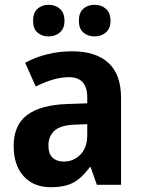

<svg xmlns="http://www.w3.org/2000/svg" viewBox="-20 -771 593 801"><path d="M281 -557Q380 -557 432.5 -508.5Q485 -460 485 -363V0H384L358 -74H355Q323 -30 287.5 -10Q252 10 191 10Q120 10 78.5 -36Q37 -82 37 -162Q37 -249 93 -291Q149 -333 259 -337L344 -340V-364Q344 -449 268 -449Q234 -449 199.5 -438.5Q165 -428 129 -410L85 -509Q126 -532 176.5 -544.5Q227 -557 281 -557ZM293 -251Q233 -249 207.5 -226Q182 -203 182 -164Q182 -129 199.5 -113Q217 -97 246 -97Q287 -97 315.5 -126Q344 -155 344 -207V-253ZM118 -684Q118 -718 136.5 -734.5Q155 -751 183 -751Q210 -751 229.5 -734.5Q249 -718 249 -684Q249 -652 229.5 -635.5Q210 -619 183 -619Q155 -619 136.5 -635Q118 -651 118 -684ZM309 -684Q309 -718 327.5 -734.5Q346 -751 375 -751Q402 -751 421.5 -734.5Q441 -718 441 -684Q441 -652 421.5 -635.5Q402 -619 375 -619Q346 -619 327.5 -635.5Q309 -652 309 -684Z"/></svg>

Font: Noto Sans Arabic SemCond
Style: Bold
Weight: 700
Width: 4
Designer: Monotype Design Team, Nadine Chahine, Nizar Qandah and Khaled Hosny
Foundry: Monotype Imaging Inc.
Version: Version 2.012; ttfautohint (v1.8.4.7-5d5b)